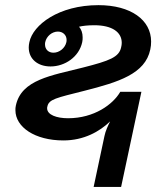

<svg xmlns="http://www.w3.org/2000/svg" viewBox="-20 -537 632 757"><path d="M349.2 200H457.5L537.5 -175H454.2C425.8 -125.8 351.7 -70.8 248.3 -70.8C203.3 -70.8 165.8 -84.2 165.8 -110C165.8 -112.5 165.8 -114.2 166.7 -116.7C172.5 -145.8 200.8 -150.8 313.3 -179.2C447.5 -213.3 552.5 -245.8 572.5 -341.7C575 -352.5 575.8 -363.3 575.8 -373.3C575.8 -458.3 495.8 -516.7 368.3 -516.7C211.7 -516.7 110 -439.2 95.8 -370.8C94.2 -363.3 93.3 -356.7 93.3 -350C93.3 -303.3 130 -275 179.2 -275C235.8 -275 291.7 -312.5 304.2 -370.8C305.8 -377.5 305.8 -384.2 305.8 -390C305.8 -406.7 300.8 -420.8 291.7 -431.7C305.8 -435 325.8 -437.5 351.7 -437.5C422.5 -437.5 460 -410 460 -368.3C460 -362.5 459.2 -356.7 457.5 -350C449.2 -311.7 412.5 -297.5 307.5 -270.8C183.3 -239.2 64.2 -223.3 42.5 -120.8C40.8 -114.2 40.8 -108.3 40.8 -102.5C40.8 -35.8 117.5 16.7 230 16.7C310.8 16.7 372.5 -18.3 414.2 -58.3C405.8 -41.7 395.8 -20.8 391.7 0ZM190.8 -329.2C170.8 -329.2 157.5 -342.5 157.5 -361.7C157.5 -365 157.5 -367.5 158.3 -370.8C163.3 -394.2 185 -412.5 208.3 -412.5C228.3 -412.5 242.5 -398.3 242.5 -380C242.5 -376.7 242.5 -374.2 241.7 -370.8C236.7 -347.5 214.2 -329.2 190.8 -329.2Z"/></svg>

Font: BoonHome
Style: Bold Oblique
Weight: 700
Italic angle: -12°
Designer: Sungsit Sawaiwan
Foundry: Sungsit Sawaiwan
Version: Version 0.2